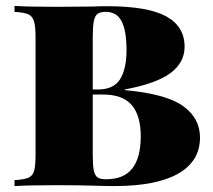

<svg xmlns="http://www.w3.org/2000/svg" viewBox="-20 -628 720 648"><path d="M655 -164Q655 -84 581.5 -42Q508 0 365 0Q335 0 313 -1Q241 -3 173 -3Q77 -3 29 0V-20Q61 -22 75.5 -28Q90 -34 95 -51Q100 -68 100 -106V-502Q100 -540 94.5 -557Q89 -574 75 -580Q61 -586 29 -588V-608Q77 -605 171 -605L293 -606Q314 -607 342 -607Q478 -607 540.5 -573Q603 -539 603 -470Q603 -417 555.5 -381.5Q508 -346 401 -326V-324Q541 -311 598 -270Q655 -229 655 -164ZM293 -502V-326H310Q364 -326 385.5 -361Q407 -396 407 -459Q407 -524 390.5 -556Q374 -588 337 -588Q318 -588 309 -581Q300 -574 296.5 -556Q293 -538 293 -502ZM455 -168Q455 -238 424.5 -273.5Q394 -309 327 -309H293V-106Q293 -70 296.5 -53Q300 -36 309 -29.5Q318 -23 338 -23Q398 -23 426.5 -59.5Q455 -96 455 -168Z"/></svg>

Font: Playfair Display SC Black
Style: Regular
Weight: 900
Designer: Claus Eggers Sørensen
Foundry: Claus Eggers Sørensen
Version: Version 1.200; ttfautohint (v1.6)